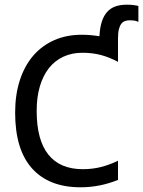

<svg xmlns="http://www.w3.org/2000/svg" viewBox="-20 -795 613 823"><path d="M485.8 -23.9Q408.2 7.8 325.2 7.8Q189.9 7.8 117.4 -73Q44.9 -153.8 44.9 -312Q44.9 -388.7 64.9 -450.7Q85 -512.7 122.1 -555.9Q159.2 -599.1 211.9 -622.6Q264.6 -646 330.1 -646Q350.6 -646 369.4 -644.3Q388.2 -642.6 406.2 -639.6Q408.2 -676.8 416.5 -702.4Q424.8 -728 439.5 -744.1Q454.1 -760.3 475.1 -767.6Q496.1 -774.9 523.9 -774.9Q539.6 -774.9 551.3 -773.4Q563 -772 573.2 -769.5V-701.2Q569.3 -702.6 566.2 -703.9Q563 -705.1 558.8 -706.1Q554.7 -707 548.8 -707.5Q543 -708 534.7 -708Q524.9 -708 515.9 -704.8Q506.8 -701.7 500.2 -693.4Q493.7 -685.1 489.7 -669.9Q485.8 -654.8 485.8 -631.3V-529.8Q450.7 -548.8 414.1 -558.8Q377.4 -568.8 333 -568.8Q288.1 -568.8 251.7 -552Q215.3 -535.2 189.9 -503.2Q164.6 -471.2 150.9 -425Q137.2 -378.9 137.2 -319.8Q137.2 -194.8 187.3 -132.3Q237.3 -69.8 335 -69.8Q376.5 -69.8 413.6 -79.3Q450.7 -88.9 485.8 -106Z"/></svg>

Font: Code New Roman
Style: Regular
Weight: 400
Monospace: yes
Designer: Sam Radian
Foundry: Code New Roman
Version: Version 2.00 November 29, 2014